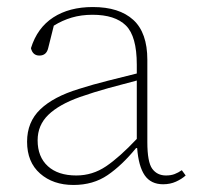

<svg xmlns="http://www.w3.org/2000/svg" viewBox="-20 -513 565 546"><path d="M444 11Q409 11 391.5 -14.5Q374 -40 370 -92H367Q327 -43 286 -15Q245 13 189 13Q131 13 94 -19.5Q57 -52 57 -110Q57 -166 94.5 -202Q132 -238 204 -260Q245 -273 287 -283.5Q329 -294 369 -304V-329Q369 -410 338 -440.5Q307 -471 243 -471Q211 -471 184 -463Q157 -455 133 -440L117 -376Q112 -355 92 -355Q73 -355 68 -376Q86 -434 131.5 -463.5Q177 -493 244 -493Q319 -493 359 -456.5Q399 -420 399 -343V-109Q399 -52 413 -33Q427 -14 452 -14Q466 -14 476.5 -18Q487 -22 497 -29L508 -14Q497 -4 480.5 3.5Q464 11 444 11ZM87 -114Q87 -67 116 -40.5Q145 -14 197 -14Q243 -14 281.5 -40Q320 -66 369 -118V-284Q330 -274 288.5 -262.5Q247 -251 207 -237Q148 -216 117.5 -186.5Q87 -157 87 -114Z"/></svg>

Font: Source Serif 4 SmText ExtraLight
Style: Regular
Weight: 200
Designer: Frank Grießhammer
Foundry: Adobe
Version: Version 4.005;hotconv 1.1.0;makeotfexe 2.6.0